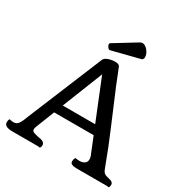

<svg xmlns="http://www.w3.org/2000/svg" viewBox="-220 -1129 1251 1301"><g transform="rotate(30 405.0 -479.0)"><path d="M0 0ZM517.6 -57.6Q538.1 -54.2 548.3 -54.2Q558.6 -54.2 568.6 -56.4Q578.6 -58.6 586.4 -63.5Q604 -74.2 604 -97.2Q604 -116.2 592.3 -139.6L546.4 -253.4H237.3L182.6 -114.7Q174.8 -95.7 174.8 -87.2Q174.8 -78.6 177.5 -74.5Q180.2 -70.3 185.8 -67.4Q191.4 -64.5 199.7 -62.5L219.7 -57.1Q252 -51.8 261.2 -47.4Q280.3 -38.1 280.3 -20Q280.3 -6.8 272.9 2.4Q263.7 0 255.9 0H57.1Q-7.8 0 -7.8 -35.6Q-7.8 -52.2 -0.5 -62.5Q17.6 -57.6 30 -57.6Q42.5 -57.6 51 -61.5Q59.6 -65.4 67.4 -74.7Q80.6 -90.8 98.1 -139.2L339.4 -723.1Q349.6 -746.6 397.5 -755.4Q410.6 -757.8 425.3 -757.8Q455.1 -757.8 461.9 -741.7L510.7 -619.6Q651.9 -286.6 673.8 -231L717.8 -115.7Q731 -78.1 739.7 -69.3Q748.5 -60.5 758.8 -57.1Q769 -53.7 780 -51.5Q791 -49.3 799.3 -45.9Q817.9 -37.6 817.9 -20.5Q817.9 -7.3 810.5 2Q801.3 -0.5 793.9 -0.5H561Q536.1 -0.5 522.2 -6.6Q508.3 -12.7 508.3 -25.4Q508.3 -47.4 517.6 -57.6ZM518.1 -322.8 390.1 -639.2 264.6 -322.8ZM353 -807.1Q338.4 -807.1 328.6 -830.1Q326.7 -835.4 326.7 -837.9Q326.7 -844.7 330.1 -848.1L499.5 -952.1Q510.3 -960 522 -960Q533.7 -960 544.9 -952.4Q556.2 -944.8 564.9 -933.6Q584 -908.7 584 -884.8Q584 -866.7 569.8 -861.8Z"/></g></svg>

Font: Quando
Style: Regular
Weight: 400
Version: Version 1.002